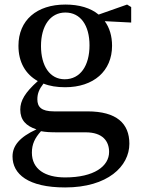

<svg xmlns="http://www.w3.org/2000/svg" viewBox="-20 -561 619 843"><path d="M264 -213C199 -213 160 -271 160 -359C160 -448 201 -506 267 -506C334 -506 373 -449 373 -362C373 -273 333 -213 264 -213ZM356 20C431 20 459 59 459 106C459 169 393 218 266 218C178 218 120 182 120 109C120 72 133 45 160 15C181 19 201 20 233 20ZM556 -530 538 -541 413 -497C378 -526 328 -541 267 -541C141 -541 61 -472 61 -360C61 -288 92 -235 146 -205C90 -155 69 -119 69 -80C69 -34 94 -8 140 7C66 41 35 79 35 126C35 203 103 262 266 262C453 262 548 169 548 70C548 -19 492 -72 364 -72H217C161 -72 144 -92 144 -125C144 -150 152 -170 171 -194C198 -183 230 -178 266 -178C391 -178 472 -249 472 -360C472 -403 461 -439 440 -468L556 -462Z"/></svg>

Font: Source Han Serif CN SemiBold
Style: Regular
Weight: 600
Designer: Ryoko NISHIZUKA 西塚涼子 (kana & ideographs); Frank Grießhammer (Latin, Greek & Cyrillic); Wenlong ZHANG 张文龙 (bopomofo); San
Foundry: Adobe Systems Incorporated
Version: Version 1.000;PS 1;hotconv 16.6.53;makeotf.lib2.5.65590